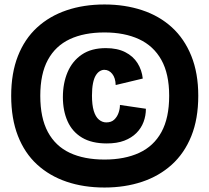

<svg xmlns="http://www.w3.org/2000/svg" viewBox="-20 -723 936 858"><path d="M447 115Q354 115 277.5 89Q201 63 145.5 12Q90 -39 60 -116Q30 -193 30 -295Q30 -396 60 -472.5Q90 -549 145.5 -600Q201 -651 277.5 -677Q354 -703 447 -703Q538 -703 615 -677.5Q692 -652 748 -601Q804 -550 835 -473Q866 -396 866 -295Q866 -192 835 -115Q804 -38 747.5 13Q691 64 614.5 89.5Q538 115 447 115ZM447 -10Q537 -10 602 -40Q667 -70 701.5 -133Q736 -196 736 -295Q736 -393 701 -455.5Q666 -518 601 -548Q536 -578 447 -578Q356 -578 292 -548Q228 -518 194 -455.5Q160 -393 160 -295Q160 -196 194 -133Q228 -70 292 -40Q356 -10 447 -10ZM457 -82Q390 -82 346.5 -108Q303 -134 282 -181Q261 -228 261 -289Q261 -351 282 -400.5Q303 -450 345.5 -479Q388 -508 453 -508Q504 -508 539.5 -490Q575 -472 594.5 -441Q614 -410 618 -372L497 -343Q496 -375 481.5 -393Q467 -411 446 -411Q436 -411 426 -405Q416 -399 408 -386Q400 -373 395.5 -350.5Q391 -328 391 -296Q391 -254 399 -227.5Q407 -201 422 -188.5Q437 -176 455 -176Q477 -176 490 -188Q503 -200 509.5 -218Q516 -236 516 -254L632 -237Q632 -206 621.5 -178Q611 -150 589.5 -128.5Q568 -107 535.5 -94.5Q503 -82 457 -82Z"/></svg>

Font: Bricolage Grotesque 96pt ExtraBold SemiCondensed ExtraBold
Style: Regular
Weight: 800
Width: 4
Version: Version 1.001;gftools[0.9.33.dev8+g029e19f]